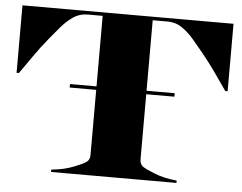

<svg xmlns="http://www.w3.org/2000/svg" viewBox="-50 -761 1036 822"><g transform="rotate(5 467.5 -350.0)"><path d="M198 -10Q228.5 -13.5 250 -18.2Q271.5 -23 296 -32.5Q334 -47.5 347 -57.2Q360 -67 360 -87.5V-367H246V-382H360V-685H295Q260.5 -685 232.5 -665.5Q204.5 -646 181.2 -618Q158 -590 137 -565Q104.5 -525.5 75.5 -483.5Q46.5 -441.5 24 -410H14V-700H921V-410H911Q889 -441.5 859.8 -483.5Q830.5 -525.5 798 -565Q777 -590 753.8 -618Q730.5 -646 702.5 -665.5Q674.5 -685 640 -685H575V-382H696V-367H575V-87.5Q575 -67 588 -57.2Q601 -47.5 639 -32.5Q663.5 -23 685 -18.2Q706.5 -13.5 737 -10V0H198Z"/></g></svg>

Font: Engraving CC
Style: Bold
Weight: 700
Designer: indestructible type*
Foundry: Cowboy Collective
Version: Version 1.000